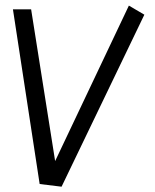

<svg xmlns="http://www.w3.org/2000/svg" viewBox="-20 -666 565 702"><path d="M181.6 -77.1 451.2 -645.5 507.8 -612.3 205.1 16.6 125 6.8 27.3 -631.8H93.8Z"/></svg>

Font: Poor Story
Style: Regular
Weight: 400
Designer: YoonDesign Inc.
Foundry: YoonDesign Inc.
Version: Version 3.00